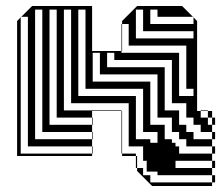

<svg xmlns="http://www.w3.org/2000/svg" viewBox="-20 -520 737 640"><path d="M409 -392V-416H387V-392ZM625 -440V-462L623 -464H505V-488H481V-440ZM625 -392V-416H457V-488H433V-392ZM409 -104V-128H387V-104ZM409 -128V-176H217V-488H193V-152H385V-150H387V-128ZM481 -56V-44H505V-80H457V-224H265V-488H241V-200H433V-56ZM437 0V16H457V-32H387V-8H433V0ZM409 -392H387V-368H409ZM409 -80V-104H387V-80ZM409 -56V-80H387V-56ZM409 -56H387V-32H409ZM49 -464H51L49 -462V-8H287V0H37V-450L49 -462ZM289 -8H287V-32H73V-464H51L87 -500H287V-350H385V-344H577V-200H625V-224H601V-368H387V-350H385V-440H387V-416H409V-440H387V-450L437 -500H587L623 -464H625V-462L637 -450V-150H649V-128H673V-150H649V-152H673V-150H687V-128H697V-104H687V-128H673V-104H687V-80H697V-56H687V-80H649V-104H625V-128H601V-176H553V-320H361V-344H337V-296H529V-152H577V-104H601V-80H625V-56H687V-32H697V-8H687V-32H601V-56H577V-80H553V-128H505V-272H313V-344H289V-248H481V-104H529V-56H553V-44H565V-32H577V-8H687V16H697V40H687V16H565V40H687V64H697V88H687V64H505V52H469V16H437V40H457V64H481V88H687V100H487L437 50V40H433V0H387V-8H385V-150H287V-128H289V-104H287V-128H169V-488H145V-104H287V-80H289V-56H287V-80H121V-488H97V-56H287V-32H289Z"/></svg>

Font: Rubik Broken Fax
Style: Regular
Weight: 400
Designer: Hubert and Fischer, NaN
Foundry: Hubert and Fischer, NaN
Version: Version 2.201